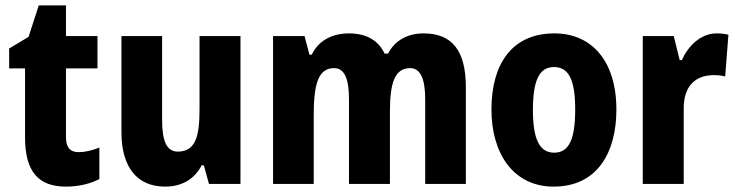

<svg xmlns="http://www.w3.org/2000/svg" viewBox="-20 -683 2739 713"><path d="M272 -118C240 -118 225 -136 225 -174V-429H342V-549H225V-663H124L86 -546L14 -503V-429H73V-173C73 -44 124 10 225 10C274 10 316 -1 349 -18V-135C321 -124 296 -118 272 -118Z M873 -549H721V-281C721 -179 708 -120 640 -120C599 -120 582 -159 582 -237V-549H431V-192C431 -60 491 10 593 10C654 10 701 -16 729 -69H737L756 0H873Z M1553 -559C1495 -559 1447 -534 1421 -484H1408C1387 -530 1344 -559 1276 -559C1216 -559 1163 -534 1138 -480H1129L1111 -549H994V0H1145V-254C1145 -372 1162 -430 1221 -430C1259 -430 1276 -391 1276 -314V0H1428V-270C1428 -377 1447 -430 1503 -430C1541 -430 1559 -391 1559 -314V0H1710V-359C1710 -496 1658 -559 1553 -559Z M2269 -276C2269 -458 2176 -559 2039 -559C1880 -559 1805 -444 1805 -276C1805 -115 1885 10 2036 10C2199 10 2269 -118 2269 -276ZM1959 -275C1959 -383 1982 -434 2037 -434C2094 -434 2116 -383 2116 -276C2116 -168 2094 -116 2038 -116C1982 -116 1959 -169 1959 -275Z M2641 -559C2581 -559 2535 -511 2512 -460H2504L2482 -549H2367V0H2519V-278C2518 -363 2562 -404 2631 -404C2646 -404 2663 -402 2673 -399L2685 -554C2669 -558 2654 -559 2641 -559Z"/></svg>

Font: Noto Sans Gurmukhi Condensed ExtraBold
Style: Regular
Weight: 800
Width: 3
Designer: Jelle Bosma - Monotype Design Team
Foundry: Monotype Imaging Inc.
Version: Version 2.004